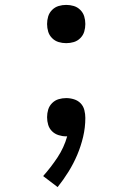

<svg xmlns="http://www.w3.org/2000/svg" viewBox="-20 -548 540 783"><path d="M215 215 156 170Q188 134 214.5 94Q241 54 254 8H249Q234 8 218.5 3Q203 -2 192 -13Q181 -24 176.5 -39Q172 -54 172 -70Q172 -86 176.5 -101Q181 -116 192.5 -127.5Q204 -139 219 -143.5Q234 -148 250 -148Q266 -148 282 -143Q298 -138 309 -126.5Q320 -115 324 -99Q328 -83 328 -67Q328 -28 319 10Q310 48 295 83.5Q280 119 259.5 152Q239 185 215 215ZM250 -372Q234 -372 219 -376.5Q204 -381 192.5 -392.5Q181 -404 176.5 -419Q172 -434 172 -450Q172 -466 176.5 -481Q181 -496 192.5 -507.5Q204 -519 219 -523.5Q234 -528 250 -528Q266 -528 281 -523.5Q296 -519 307.5 -507.5Q319 -496 323.5 -481Q328 -466 328 -450Q328 -434 323.5 -419Q319 -404 307.5 -392.5Q296 -381 281 -376.5Q266 -372 250 -372Z"/></svg>

Font: Iosevka NFM
Style: Regular
Weight: 400
Monospace: yes
Designer: Belleve Invis
Foundry: Belleve Invis
Version: Version 29.0.4; ttfautohint (v1.8.4);Nerd Fonts 3.3.0